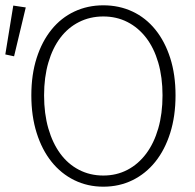

<svg xmlns="http://www.w3.org/2000/svg" viewBox="-43 -691 735 723"><path d="M346 12Q287 12 237 -12.5Q187 -37 151 -82Q115 -127 95 -190.5Q75 -254 75 -332Q75 -410 95 -472.5Q115 -535 151 -579.5Q187 -624 237 -647.5Q287 -671 346 -671Q406 -671 456 -647.5Q506 -624 542 -579.5Q578 -535 598 -472.5Q618 -410 618 -332Q618 -254 598 -190.5Q578 -127 542 -82Q506 -37 456 -12.5Q406 12 346 12ZM346 -30Q396 -30 437 -51.5Q478 -73 507.5 -112.5Q537 -152 553 -207.5Q569 -263 569 -332Q569 -400 553 -455Q537 -510 507.5 -548.5Q478 -587 437 -608Q396 -629 346 -629Q296 -629 254.5 -608Q213 -587 184 -548.5Q155 -510 139 -455Q123 -400 123 -332Q123 -263 139 -207.5Q155 -152 184 -112.5Q213 -73 254.5 -51.5Q296 -30 346 -30ZM-23 -486 7 -670 54 -663 10 -479Z"/></svg>

Font: CV Source Sans Light
Style: Regular
Weight: 300
Designer: Paul D. Hunt
Foundry: Adobe Systems Incorporated
Version: Version 3.001